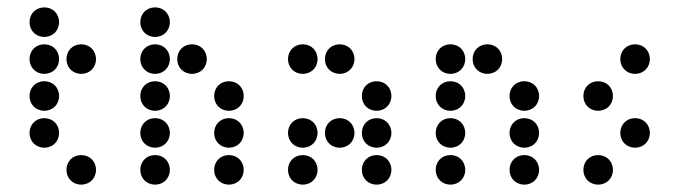

<svg xmlns="http://www.w3.org/2000/svg" viewBox="-20 -510 1840 520"><path d="M100 -410C123 -410 140 -427 140 -450C140 -473 123 -490 100 -490C77 -490 60 -473 60 -450C60 -427 77 -410 100 -410ZM100 -310C123 -310 140 -327 140 -350C140 -373 123 -390 100 -390C77 -390 60 -373 60 -350C60 -327 77 -310 100 -310ZM200 -310C223 -310 240 -327 240 -350C240 -373 223 -390 200 -390C177 -390 160 -373 160 -350C160 -327 177 -310 200 -310ZM100 -210C123 -210 140 -227 140 -250C140 -273 123 -290 100 -290C77 -290 60 -273 60 -250C60 -227 77 -210 100 -210ZM100 -110C123 -110 140 -127 140 -150C140 -173 123 -190 100 -190C77 -190 60 -173 60 -150C60 -127 77 -110 100 -110ZM200 -10C223 -10 240 -27 240 -50C240 -73 223 -90 200 -90C177 -90 160 -73 160 -50C160 -27 177 -10 200 -10Z M400 -410C423 -410 440 -427 440 -450C440 -473 423 -490 400 -490C377 -490 360 -473 360 -450C360 -427 377 -410 400 -410ZM400 -310C423 -310 440 -327 440 -350C440 -373 423 -390 400 -390C377 -390 360 -373 360 -350C360 -327 377 -310 400 -310ZM500 -310C523 -310 540 -327 540 -350C540 -373 523 -390 500 -390C477 -390 460 -373 460 -350C460 -327 477 -310 500 -310ZM400 -210C423 -210 440 -227 440 -250C440 -273 423 -290 400 -290C377 -290 360 -273 360 -250C360 -227 377 -210 400 -210ZM600 -210C623 -210 640 -227 640 -250C640 -273 623 -290 600 -290C577 -290 560 -273 560 -250C560 -227 577 -210 600 -210ZM400 -110C423 -110 440 -127 440 -150C440 -173 423 -190 400 -190C377 -190 360 -173 360 -150C360 -127 377 -110 400 -110ZM600 -110C623 -110 640 -127 640 -150C640 -173 623 -190 600 -190C577 -190 560 -173 560 -150C560 -127 577 -110 600 -110ZM400 -10C423 -10 440 -27 440 -50C440 -73 423 -90 400 -90C377 -90 360 -73 360 -50C360 -27 377 -10 400 -10ZM600 -10C623 -10 640 -27 640 -50C640 -73 623 -90 600 -90C577 -90 560 -73 560 -50C560 -27 577 -10 600 -10Z M800 -310C823 -310 840 -327 840 -350C840 -373 823 -390 800 -390C777 -390 760 -373 760 -350C760 -327 777 -310 800 -310ZM900 -310C923 -310 940 -327 940 -350C940 -373 923 -390 900 -390C877 -390 860 -373 860 -350C860 -327 877 -310 900 -310ZM1000 -210C1023 -210 1040 -227 1040 -250C1040 -273 1023 -290 1000 -290C977 -290 960 -273 960 -250C960 -227 977 -210 1000 -210ZM800 -110C823 -110 840 -127 840 -150C840 -173 823 -190 800 -190C777 -190 760 -173 760 -150C760 -127 777 -110 800 -110ZM900 -110C923 -110 940 -127 940 -150C940 -173 923 -190 900 -190C877 -190 860 -173 860 -150C860 -127 877 -110 900 -110ZM1000 -110C1023 -110 1040 -127 1040 -150C1040 -173 1023 -190 1000 -190C977 -190 960 -173 960 -150C960 -127 977 -110 1000 -110ZM800 -10C823 -10 840 -27 840 -50C840 -73 823 -90 800 -90C777 -90 760 -73 760 -50C760 -27 777 -10 800 -10ZM1000 -10C1023 -10 1040 -27 1040 -50C1040 -73 1023 -90 1000 -90C977 -90 960 -73 960 -50C960 -27 977 -10 1000 -10Z M1200 -310C1223 -310 1240 -327 1240 -350C1240 -373 1223 -390 1200 -390C1177 -390 1160 -373 1160 -350C1160 -327 1177 -310 1200 -310ZM1300 -310C1323 -310 1340 -327 1340 -350C1340 -373 1323 -390 1300 -390C1277 -390 1260 -373 1260 -350C1260 -327 1277 -310 1300 -310ZM1200 -210C1223 -210 1240 -227 1240 -250C1240 -273 1223 -290 1200 -290C1177 -290 1160 -273 1160 -250C1160 -227 1177 -210 1200 -210ZM1400 -210C1423 -210 1440 -227 1440 -250C1440 -273 1423 -290 1400 -290C1377 -290 1360 -273 1360 -250C1360 -227 1377 -210 1400 -210ZM1200 -110C1223 -110 1240 -127 1240 -150C1240 -173 1223 -190 1200 -190C1177 -190 1160 -173 1160 -150C1160 -127 1177 -110 1200 -110ZM1400 -110C1423 -110 1440 -127 1440 -150C1440 -173 1423 -190 1400 -190C1377 -190 1360 -173 1360 -150C1360 -127 1377 -110 1400 -110ZM1200 -10C1223 -10 1240 -27 1240 -50C1240 -73 1223 -90 1200 -90C1177 -90 1160 -73 1160 -50C1160 -27 1177 -10 1200 -10ZM1400 -10C1423 -10 1440 -27 1440 -50C1440 -73 1423 -90 1400 -90C1377 -90 1360 -73 1360 -50C1360 -27 1377 -10 1400 -10Z M1700 -310C1723 -310 1740 -327 1740 -350C1740 -373 1723 -390 1700 -390C1677 -390 1660 -373 1660 -350C1660 -327 1677 -310 1700 -310ZM1600 -210C1623 -210 1640 -227 1640 -250C1640 -273 1623 -290 1600 -290C1577 -290 1560 -273 1560 -250C1560 -227 1577 -210 1600 -210ZM1700 -110C1723 -110 1740 -127 1740 -150C1740 -173 1723 -190 1700 -190C1677 -190 1660 -173 1660 -150C1660 -127 1677 -110 1700 -110ZM1600 -10C1623 -10 1640 -27 1640 -50C1640 -73 1623 -90 1600 -90C1577 -90 1560 -73 1560 -50C1560 -27 1577 -10 1600 -10Z"/></svg>

Font: TINY 5x3 80
Style: Regular
Weight: 200
Designer: Jack Halten Fahnestock
Foundry: Velvetyne Type Foundry
Version: Version 1.002;hotconv 1.0.109;makeotfexe 2.5.65596